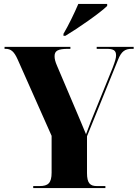

<svg xmlns="http://www.w3.org/2000/svg" viewBox="-20 -951 697 971"><path d="M301 -780V-770H311C373 -807 487 -886 522 -921V-931H376C357 -886 325 -820 301 -780ZM148 0H513V-10H470C436 -10 420 -24 420 -76V-262L577 -649C594 -692 613 -704 646 -704H656V-714H469V-704H519C554 -704 567 -696 567 -671C567 -657 562 -641 550 -609L440 -338C432 -318 423 -293 415 -272C395 -319 388 -338 374 -370L269 -617C259 -640 256 -653 256 -667C256 -695 274 -704 326 -704H336V-714H3V-704H8C35 -704 51 -691 69 -651L241 -264V-78C241 -25 223 -10 180 -10H148Z"/></svg>

Font: Noto Serif Display Condensed Black
Style: Regular
Weight: 900
Width: 3
Designer: Monotype Design Team
Foundry: Monotype Imaging Inc.
Version: Version 2.009